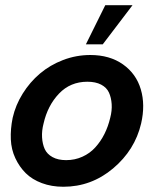

<svg xmlns="http://www.w3.org/2000/svg" viewBox="-20 -710 592 740"><path d="M311 -539.1 385.7 -689.9H490.7L376 -539.1ZM224.1 9.8Q178.7 9.8 141.4 -4.2Q104 -18.1 79.3 -42.5Q54.7 -66.9 39.1 -100.3Q23.4 -133.8 21.7 -173.1Q20 -212.4 28.8 -255.9Q40 -305.2 67.6 -349.4Q95.2 -393.6 134 -426.5Q172.9 -459.5 223.4 -478.8Q273.9 -498 328.1 -498Q402.8 -498 453.9 -461.9Q504.9 -425.8 522.7 -365.7Q540.5 -305.7 523.9 -233.9Q500 -131.8 416 -61Q332 9.8 224.1 9.8ZM234.9 -92.8Q268.6 -92.8 297.6 -106Q326.7 -119.1 347.4 -142.1Q368.2 -165 382.6 -193.8Q397 -222.7 404.8 -255.9Q412.1 -283.7 410.4 -308.8Q408.7 -334 399.9 -353.3Q391.1 -372.6 369.9 -383.8Q348.6 -395 316.9 -395Q251 -395 207.3 -349.1Q163.6 -303.2 147.9 -233.9Q140.6 -206.1 142.1 -180.7Q143.6 -155.3 152.3 -135.7Q161.1 -116.2 182.4 -104.5Q203.6 -92.8 234.9 -92.8Z"/></svg>

Font: HK Grotesk Legacy
Style: Bold Italic
Weight: 700
Italic angle: -13°
Designer: Alfredo Marco Pradil
Foundry: Hanken Design Co.
Version: Version 2.022;PS 002.022;hotconv 1.0.88;makeotf.lib2.5.64775